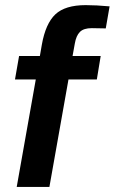

<svg xmlns="http://www.w3.org/2000/svg" viewBox="-20 -737 452 757"><path d="M174.8 0H45.9L121.1 -423.8H39.1L55.2 -516.1H137.2L145 -561Q159.7 -644 198.2 -680.4Q236.8 -716.8 317.9 -716.8Q359.4 -716.8 412.1 -711.9L397 -625L341.8 -626Q310.1 -626 295.2 -611.3Q280.3 -596.7 274.9 -564.9L266.1 -516.1H377L361.8 -423.8H250Z"/></svg>

Font: Creato Display
Style: Bold Italic
Weight: 700
Italic angle: -10°
Version: Version 1.000